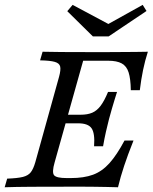

<svg xmlns="http://www.w3.org/2000/svg" viewBox="-27 -789 643 809"><path d="M-7.3 0 3.2 -36.3Q46.8 -37.9 69.4 -43.5Q91.9 -49.2 102.8 -63.3Q113.7 -77.4 121.8 -105.6L221.8 -465.3Q229.8 -494.4 226.6 -508.5Q223.4 -522.6 204 -528.2Q184.7 -533.9 141.9 -534.7L152.4 -571Q183.1 -570.2 233.9 -569.8Q284.7 -569.4 354 -569.4Q391.1 -569.4 424.2 -569.4Q457.3 -569.4 487.5 -569.8Q517.7 -570.2 544.8 -570.2Q571.8 -570.2 596 -571Q583.9 -533.1 575.8 -494Q567.7 -454.8 562.1 -408.9H524.2Q523.4 -457.3 514.9 -483.9Q506.5 -510.5 485.9 -521.8Q465.3 -533.1 429 -533.1H323.4L203.2 -104.8Q191.1 -62.9 200.8 -50.8Q210.5 -38.7 254 -38.7H271Q326.6 -38.7 364.9 -52.8Q403.2 -66.9 434.3 -101.6Q465.3 -136.3 497.6 -196.8H535.5Q511.3 -136.3 496 -89.9Q480.6 -43.5 470.2 0Q446 -0.8 422.2 -1.2Q398.4 -1.6 373.8 -2Q349.2 -2.4 323.4 -2.4Q297.6 -2.4 269.4 -2.4Q177.4 -2.4 108.1 -2Q38.7 -1.6 -7.3 0ZM223.4 -269.4 233.1 -305.6H397.6L387.1 -269.4ZM369.4 -172.6Q373.4 -227.4 358.9 -248.4Q344.4 -269.4 302.4 -269.4L312.9 -305.6Q341.9 -305.6 361.7 -314.1Q381.5 -322.6 397.2 -343.5Q412.9 -364.5 428.2 -401.6H466.1Q462.1 -389.5 456.5 -371Q450.8 -352.4 444.4 -330.6Q437.9 -308.9 432.3 -287.1Q429 -273.4 425.8 -260.5Q422.6 -247.6 419.4 -233.9Q416.1 -220.2 413.3 -205.2Q410.5 -190.3 407.3 -172.6ZM574.2 -768.5 590.3 -742.7 430.6 -635.5H364.5L256.5 -741.9L279 -768.5L452.4 -675.8L404.8 -674.2Z"/></svg>

Font: Playfair 9pt
Style: Italic
Weight: 400
Italic angle: -15.6°
Designer: Claus Eggers Sørensen
Foundry: Claus Eggers Sørensen
Version: Version 2.001;gftools[0.9.30]